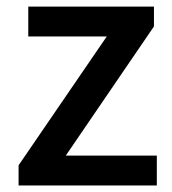

<svg xmlns="http://www.w3.org/2000/svg" viewBox="-20 -570 530 590"><path d="M37.1 0V-62L308.1 -458H66.9V-549.8H453.1V-488.8L182.1 -91.8H461.9V0Z"/></svg>

Font: `nÑOS CN Medium
Style: Regular
Weight: 500
Designer: Ryoko NISHIZUKA ?XZm?[P (kana & ideographs); Paul D. Hunt (Latin, Greek & Cyrillic); Wenlong ZHANG _ e??? (bopomofo); Sa
Foundry: Adobe Systems Incorporated
Version: Version 1.004 June 21, 2023